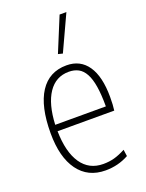

<svg xmlns="http://www.w3.org/2000/svg" viewBox="-151 -872 726 955"><g transform="rotate(-20 212.0 -394.5)"><path d="M239 9Q146 9 95 -61Q44 -131 44 -258Q44 -400 92.5 -474.5Q141 -549 233 -549Q306 -549 345 -492Q384 -435 384 -327Q384 -303 383 -287.5Q382 -272 380 -256H80Q82 -145 123 -85Q164 -25 239 -25Q271 -25 298 -32.5Q325 -40 357 -57L362 -22Q306 9 239 9ZM233 -515Q164 -515 124.5 -456.5Q85 -398 80 -290H348Q348 -353 341 -396Q334 -439 319.5 -465.5Q305 -492 283.5 -503.5Q262 -515 233 -515ZM213 -616 288 -798H324L237 -610Z"/></g></svg>

Font: Encode Sans Compressed
Style: Thin
Weight: 100
Designer: Pablo Impallari, Andres Torresi
Foundry: Pablo Impallari, Andres Torresi
Version: Version 1.000; ttfautohint (v1.00) -l 8 -r 50 -G 200 -x 14 -